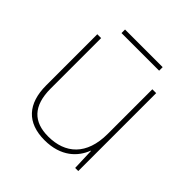

<svg xmlns="http://www.w3.org/2000/svg" viewBox="-173 -825 920 920"><g transform="rotate(45 286.5 -365.0)"><path d="M415 -689H160V-665H415ZM481 -579H455V-277C455 -133 377 -66 262 -66C163 -66 108 -119 108 -237V-579H82V-233C82 -108 144 -41 262 -41C374 -41 431 -101 454 -162H456L460 -51H481Z"/></g></svg>

Font: Noto Sans Tamil UI Thin
Style: Regular
Weight: 100
Designer: Jelle Bosma - Monotype Design Team
Foundry: Monotype Imaging Inc.
Version: Version 2.004